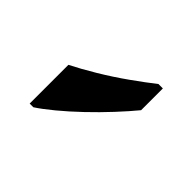

<svg xmlns="http://www.w3.org/2000/svg" viewBox="-44 -870 368 368"><g transform="rotate(-45 140.5 -686.0)"><path d="M145 -766Q156 -744 172.5 -716.5Q189 -689 207.5 -663Q226 -637 241 -618V-606H182Q165 -620 144 -639.5Q123 -659 102.5 -680.5Q82 -702 65.5 -722Q49 -742 40 -756V-766Z"/></g></svg>

Font: hexltamil05
Style: Book
Weight: 400
Designer: Jelle Bosma - Monotype Design Team
Foundry: Monotype Imaging Inc.
Version: Version 2.003